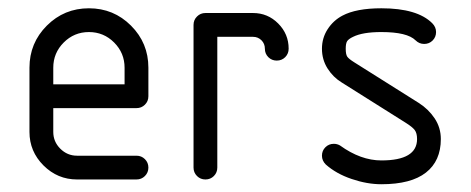

<svg xmlns="http://www.w3.org/2000/svg" viewBox="-20 -444 1164 475"><path d="M347.1 -276.5V-205.9Q347.1 -193.5 338.5 -185Q330 -176.5 317.6 -176.5H111.8V-117.6Q111.8 -93.5 129.1 -76.2Q146.5 -58.8 170.6 -58.8H317.6Q330 -58.8 338.5 -50.3Q347.1 -41.8 347.1 -29.4Q347.1 -17.1 338.5 -8.5Q330 0 317.6 0H170.6Q122.4 0 87.6 -34.7Q52.9 -69.4 52.9 -117.6V-276.5Q52.9 -337.6 95.9 -380.6Q138.8 -423.5 200 -423.5Q261.2 -423.5 304.1 -380.6Q347.1 -337.6 347.1 -276.5ZM111.8 -276.5V-235.3H288.2V-276.5Q288.2 -312.9 262.4 -338.8Q236.5 -364.7 200 -364.7Q163.5 -364.7 137.6 -338.8Q111.8 -312.9 111.8 -276.5Z M488.2 -411.8H605.9Q642.4 -411.8 668.2 -385.9Q694.1 -360 694.1 -323.5Q694.1 -311.2 685.6 -302.6Q677.1 -294.1 664.7 -294.1Q652.4 -294.1 643.8 -302.6Q635.3 -311.2 635.3 -323.5Q635.3 -335.9 626.8 -344.4Q618.2 -352.9 605.9 -352.9H517.6V-29.4Q517.6 -17.1 509.1 -8.5Q500.6 0 488.2 0Q475.9 0 467.4 -8.5Q458.8 -17.1 458.8 -29.4V-382.4Q458.8 -394.7 467.4 -403.2Q475.9 -411.8 488.2 -411.8Z M923.5 -423.5Q1012.4 -423.5 1049.4 -386.5Q1058.8 -377.1 1058.8 -364.7Q1058.8 -352.4 1050.3 -343.8Q1041.8 -335.3 1029.4 -335.3Q1017.1 -335.3 1008.2 -344.1Q987.6 -364.7 923.5 -364.7Q877.1 -364.7 853.5 -352.9Q842.4 -347.6 838.8 -342.1Q835.3 -336.5 835.3 -323.5Q835.3 -309.4 839.1 -303.8Q842.9 -298.2 857.1 -289.4L1015.9 -189.4Q1040 -174.1 1055.3 -151.2Q1070.6 -128.2 1070.6 -100Q1070.6 -45.9 1033.8 -17.1Q997.1 11.8 923.5 11.8Q888.2 11.8 850 -1.2Q811.8 -14.1 785.9 -37.1Q776.5 -46.5 776.5 -58.8Q776.5 -71.2 785 -79.7Q793.5 -88.2 805.9 -88.2Q814.1 -88.2 821.2 -84.1Q872.4 -47.1 923.5 -47.1Q1011.8 -47.1 1011.8 -100Q1011.8 -114.7 1005.9 -122.4Q1000 -130 984.1 -140L825.3 -240Q804.1 -252.9 790.3 -274.7Q776.5 -296.5 776.5 -323.5Q776.5 -350 790.6 -371.8Q804.7 -393.5 827.1 -405.3Q861.2 -423.5 923.5 -423.5Z"/></svg>

Font: OpenGost Type B TT
Style: Regular
Weight: 400
Version: Version 0.3